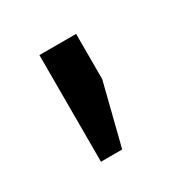

<svg xmlns="http://www.w3.org/2000/svg" viewBox="-64 -730 277 290"><g transform="rotate(-30 74.5 -585.0)"><path d="M37 -492H74L101 -599V-678H37Z"/></g></svg>

Font: Gemunu Libre ExtraLight Light
Style: Regular
Weight: 300
Version: Version 1.100